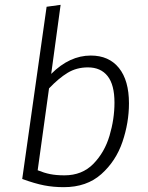

<svg xmlns="http://www.w3.org/2000/svg" viewBox="-20 -764 612 795"><path d="M514 -336Q514 -256 487 -176.5Q460 -97 399.5 -43Q339 11 244 11Q201 11 162.5 3.5Q124 -4 72 -23L173 -736L231 -744L192 -458Q268 -534 356 -534Q431 -534 472.5 -482.5Q514 -431 514 -336ZM183 -398 136 -59Q163 -48 188 -43Q213 -38 247 -38Q320 -38 366.5 -85.5Q413 -133 433.5 -202Q454 -271 454 -339Q454 -413 425.5 -449Q397 -485 344 -485Q297 -485 260 -462.5Q223 -440 183 -398Z"/></svg>

Font: Fira Sans Light
Style: Italic
Weight: 300
Italic angle: -8°
Designer: bBox Type GmbH & Carrois Corporate GbR & Edenspiekermann AG
Foundry: bBox Type GmbH & Carrois Corporate GbR & Edenspiekermann AG
Version: Version 4.301